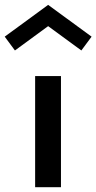

<svg xmlns="http://www.w3.org/2000/svg" viewBox="-58 -784 404 804"><path d="M197.3 0H89.1V-465.5H197.3ZM143.6 -674.5 4.5 -572.7 -38.2 -630.5 143.6 -763.6 325.5 -630.5 282.7 -572.7Z"/></svg>

Font: Spartan MB SemBd
Style: Regular
Weight: 600
Designer: Matt Bailey, Mirko Velimirovic
Foundry: Matt Bailey
Version: Version 1.005